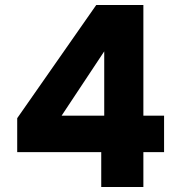

<svg xmlns="http://www.w3.org/2000/svg" viewBox="-20 -750 716 770"><path d="M386 0V-140H49V-276L366 -730H555V-286H638V-140H555V0ZM227 -286H398V-544Z"/></svg>

Font: Parkinsans
Style: Bold
Weight: 700
Designer: Red Stone, Indian Type Foundry
Foundry: Indian Type Foundry
Version: Version 1.000